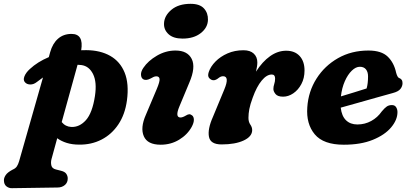

<svg xmlns="http://www.w3.org/2000/svg" viewBox="-90 -744 2142 1005"><path d="M102.5 -314.5Q86 -301.5 68.5 -301.8Q51 -302 41 -313Q30 -324.5 37.8 -344.2Q45.5 -364 66.5 -383Q107 -420.5 165.5 -445L172.5 -470.5Q185 -516 213.5 -541.2Q242 -566.5 284.5 -566.5Q349 -566.5 335 -481Q348 -481.5 361.5 -481.5Q435 -481 487 -451.5Q539 -422 562.5 -363.8Q586 -305.5 574.5 -218.5Q564.5 -145 529.5 -92.8Q494.5 -40.5 441.2 -13.2Q388 14 324 13Q288 13 259.2 4Q230.5 -5 209.5 -20.5L179.5 89Q175 106 178.8 122Q182.5 138 202.5 143L230 150Q250 155 257.2 166.2Q264.5 177.5 264.5 189.5Q265 211 249.8 224.2Q234.5 237.5 211 237.5L-27.5 241Q-43.5 241.5 -56.5 231.2Q-69.5 221 -69.5 199Q-69.5 186.5 -60 172.2Q-50.5 158 -24 144Q-8.5 137.5 -1.5 126.5Q5.5 115.5 10 100L135 -338.5Q119 -327.5 102.5 -314.5ZM283 -79.5Q326 -77.5 359.8 -115.2Q393.5 -153 407 -241.5Q418 -314 397.2 -356Q376.5 -398 336 -403.5Q326 -405 316 -405L233 -105Q252.5 -81 283 -79.5Z M865.5 -542Q817.5 -542 792.5 -564.8Q767.5 -587.5 768.5 -620.5Q769.5 -661 806.8 -692.5Q844 -724 907.5 -724Q955.5 -724 977.5 -700Q999.5 -676 998.5 -640Q997.5 -599.5 961 -570.8Q924.5 -542 865.5 -542ZM849.5 -188Q824.5 -129 855 -129Q866 -129 883.5 -139.5Q892 -145 899.8 -145.8Q907.5 -146.5 915.5 -140Q924.5 -133 924.8 -117.2Q925 -101.5 913.5 -80Q891 -39 847.8 -12.8Q804.5 13.5 751 13.5Q682 13.5 662.8 -30.8Q643.5 -75 673.5 -143L730.5 -278Q747 -317 745.2 -330.8Q743.5 -344.5 728 -344.5Q721 -344.5 713.8 -341.2Q706.5 -338 697 -332.5Q673.5 -320.5 659 -329.5Q648.5 -337 648 -353.5Q647.5 -370 660.5 -389Q685 -425.5 731.2 -452.5Q777.5 -479.5 828.5 -479.5Q891.5 -479.5 913.5 -435.5Q935.5 -391.5 901 -311.5Z M1026.5 -324Q1015.5 -324.5 1005.5 -334.8Q995.5 -345 1002.5 -366.5Q1012 -395.5 1037.8 -421.8Q1063.5 -448 1101 -464.5Q1138.5 -481 1184.5 -481Q1219.5 -481 1238.2 -463.5Q1257 -446 1257 -417Q1257 -406.5 1255 -394.5Q1253 -382.5 1250 -369Q1283.5 -421.5 1323.8 -450Q1364 -478.5 1408 -478.5Q1453 -478.5 1478.5 -450.8Q1504 -423 1504 -375Q1504 -335 1487.5 -304Q1471 -273 1445.2 -255.5Q1419.5 -238 1392 -238Q1363 -238 1352 -252Q1341 -266 1341 -278Q1341 -291 1345.5 -304.2Q1350 -317.5 1350 -333Q1350 -354 1332.5 -354Q1306 -354 1279.8 -322.2Q1253.5 -290.5 1233 -233.5Q1219.5 -197 1215 -173Q1210.5 -149 1210.5 -127Q1210.5 -106 1220.2 -92Q1230 -78 1230 -63Q1230 -29.5 1185.8 -8.8Q1141.5 12 1070 12Q1011.5 12 1003.8 -28Q996 -68 1024.5 -132L1084 -275.5Q1113 -345 1077.5 -345Q1066 -345 1054.5 -336Q1048.5 -331 1041 -327.2Q1033.5 -323.5 1026.5 -324Z M1990.5 -157.5Q1990.5 -116.5 1957.2 -77Q1924 -37.5 1861.2 -12Q1798.5 13.5 1709.5 13.5Q1603 13.5 1557.5 -41Q1512 -95.5 1518.5 -182.5Q1524 -265 1566.5 -332.2Q1609 -399.5 1679.2 -439.5Q1749.5 -479.5 1838.5 -479.5Q1906.5 -479.5 1939.5 -447.5Q1972.5 -415.5 1983.5 -363.5Q1986 -354 1989.8 -346Q1993.5 -338 1998.5 -336Q2006.5 -333.5 2011.8 -327Q2017 -320.5 2017 -309Q2017 -292.5 2006 -278.5Q1995 -264.5 1966 -257Q1931.5 -247.5 1883.5 -234Q1835.5 -220.5 1785.2 -206.2Q1735 -192 1693.5 -180.5Q1698.5 -136.5 1721.2 -114.5Q1744 -92.5 1780.5 -92.5Q1820 -92.5 1853.2 -110.8Q1886.5 -129 1908.5 -161Q1924 -179.5 1935 -186.8Q1946 -194 1961.5 -194Q1976.5 -194 1983.5 -182.8Q1990.5 -171.5 1990.5 -157.5ZM1793.5 -394.5Q1772.5 -394.5 1751.5 -374.2Q1730.5 -354 1715 -319Q1699.5 -284 1694.5 -239.5Q1728 -249.5 1764.5 -260.8Q1801 -272 1829 -281Q1836.5 -306.5 1836.5 -344Q1836.5 -367.5 1825.5 -381Q1814.5 -394.5 1793.5 -394.5Z"/></svg>

Font: Fraunces 9pt S100
Style: Bold Italic
Weight: 700
Italic angle: -16°
Version: Version 1.000; ttfautohint (v1.8.3)